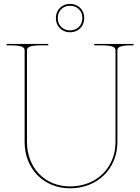

<svg xmlns="http://www.w3.org/2000/svg" viewBox="-20 -992 740 1014"><path d="M350 -971.5C305.5 -971.5 275 -938.5 275 -896.5C275 -852 308 -821.5 350 -821.5C394.5 -821.5 425 -854.5 425 -896.5C425 -941 392 -971.5 350 -971.5ZM350 -961.5C387 -961.5 415 -935.5 415 -896.5C415 -859.5 389 -831.5 350 -831.5C313 -831.5 285 -857.5 285 -896.5C285 -933.5 311 -961.5 350 -961.5ZM15 -760V-752.5H35C103.5 -752.5 110 -739.5 110 -725V-242.5C110 -101.5 210 2.5 350 2.5C493.5 2.5 600 -99.5 600 -242.5V-725C600 -739.5 606.5 -752.5 675 -752.5H685V-760H477.5V-752.5H515C583.5 -752.5 590 -739.5 590 -725V-242.5C590 -105 488.5 -7.5 350 -7.5C215.5 -7.5 122.5 -107 122.5 -242.5V-725C122.5 -739.5 129 -752.5 197.5 -752.5H235V-760Z"/></svg>

Font: ZnikomitSC
Style: Regular
Weight: 100
Designer: gluk
Foundry: gluk
Version: Version 0.55